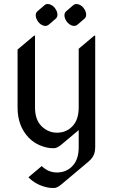

<svg xmlns="http://www.w3.org/2000/svg" viewBox="-20 -736 587 966"><path d="M364.3 -715.8Q370.1 -715.8 377 -713.4Q392.1 -707.5 400.9 -695.3Q413.6 -678.7 413.6 -661.6Q413.6 -648.9 403.3 -640.6L369.1 -611.3Q361.3 -605.5 353.5 -605.5Q347.7 -605.5 340.8 -607.9Q326.7 -613.3 316.9 -626Q304.2 -642.6 304.2 -659.7Q304.2 -672.4 314.5 -680.7L348.6 -710Q355.5 -715.8 364.3 -715.8ZM219.7 -715.8Q225.6 -715.8 232.4 -713.4Q247.6 -707.5 256.3 -695.3Q269 -678.7 269 -661.6Q269 -648.9 258.8 -640.6L224.6 -611.3Q216.8 -605.5 209 -605.5Q203.1 -605.5 196.3 -607.9Q182.1 -613.3 172.4 -626Q159.7 -642.6 159.7 -659.7Q159.7 -672.4 169.9 -680.7L204.1 -710Q210.9 -715.8 219.7 -715.8ZM250.5 9.8Q230 9.8 215.8 6.3Q160.2 -5.9 123 -44.9Q68.4 -103 68.4 -195.3V-486.8L151.4 -556.6H156.2V-195.3Q156.2 -133.3 189 -101.1Q222.7 -68.4 266.6 -68.4Q313.5 -68.4 344.2 -100.6Q376 -133.3 376 -195.3V-490.7L454.1 -556.6H459V2.4Q459 29.3 450.2 46.9Q442.9 62 422.9 79.1L288.1 192.4Q267.1 210 250.5 210Q230 210 215.8 206.5Q159.7 193.8 123 155.8L189.9 99.6Q223.1 131.8 266.6 131.8Q313.5 131.8 344.2 99.6Q376 66.9 376 4.9V-81.5L288.1 -7.8Q267.1 9.8 250.5 9.8Z"/></svg>

Font: Gothica
Style: Book
Weight: 400
Designer: Wojciech Kalinowski "wmk69" (wmk69@o2.pl)
Foundry: Wojciech Kalinowski "wmk69" (wmk69@o2.pl)
Version: Version 2.1.0; 2021-05-14